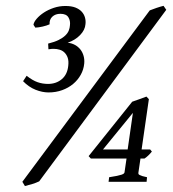

<svg xmlns="http://www.w3.org/2000/svg" viewBox="-20 -623 594 658"><path d="M114.3 -1.5Q103 3.9 90.6 7.6Q78.1 11.2 65.4 14.6L56.6 0L493.2 -587.4Q502.4 -591.3 516.4 -595.9Q530.3 -600.6 540.5 -603L549.8 -589.4ZM500.5 -103.5Q487.8 -87.9 475.1 -79.6H461.4L454.1 -29.8Q454.1 -27.8 454.8 -26.4Q455.6 -24.9 458.7 -23.2Q461.9 -21.5 468 -19.5Q474.1 -17.6 483.9 -15.6L482.4 0H352.1L354 -15.6Q370.6 -18.1 380.9 -20.3Q391.1 -22.5 396.7 -24.4Q402.3 -26.4 404.3 -28.3Q406.2 -30.3 406.7 -32.2L413.6 -79.6H291.5L283.7 -87.9L433.1 -274.4Q444.8 -278.8 458.5 -283.4Q472.2 -288.1 481.9 -292L490.2 -283.2L465.3 -110.8H494.6ZM268.6 -404.8Q266.6 -384.3 256.6 -366.5Q246.6 -348.6 230.5 -335.2Q214.4 -321.8 192.9 -314Q171.4 -306.2 146.5 -306.2Q125 -306.2 101.8 -315.4Q78.6 -324.7 59.1 -344.7L71.3 -363.3Q91.8 -347.2 108.9 -341.3Q126 -335.4 144.5 -335.4Q172.4 -335.4 191.7 -351.6Q210.9 -367.7 213.9 -397.5Q215.8 -413.6 212.2 -424.6Q208.5 -435.5 201.4 -442.6Q194.3 -449.7 184.6 -452.6Q174.8 -455.6 164.6 -455.6H159.2Q157.7 -455.6 156 -455.3Q154.3 -455.1 152.1 -454.8Q149.9 -454.6 146 -454.1L145 -473.6Q167 -479 181.2 -486.1Q195.3 -493.2 203.9 -501.5Q212.4 -509.8 215.8 -518.6Q219.2 -527.3 219.7 -536.1Q221.7 -551.8 214.4 -563.7Q207 -575.7 187 -575.7Q169.9 -575.7 159.4 -565.9Q148.9 -556.2 149.9 -539.6Q140.1 -535.2 126.2 -532Q112.3 -528.8 101.1 -528.3L94.7 -538.1Q96.2 -547.9 106 -559.1Q115.7 -570.3 130.6 -580.1Q145.5 -589.8 164.6 -596.2Q183.6 -602.5 204.1 -602.5Q224.6 -602.5 238.3 -597.2Q252 -591.8 260 -583Q268.1 -574.2 271.2 -563Q274.4 -551.8 272.9 -540Q271.5 -520.5 254.6 -502.9Q237.8 -485.4 211.9 -476.6Q226.1 -475.1 237.3 -468.8Q248.5 -462.4 255.9 -452.9Q263.2 -443.4 266.6 -430.9Q270 -418.5 268.6 -404.8ZM435.5 -236.3 333 -110.8H417.5Z"/></svg>

Font: Gentium Book Basic
Style: Italic
Weight: 400
Italic angle: -8°
Designer: J. Victor Gaultney and Annie Olsen
Foundry: SIL International
Version: Version 1.102; 2013; Maintenance release